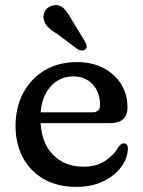

<svg xmlns="http://www.w3.org/2000/svg" viewBox="-20 -725 563 757"><path d="M482.7 -300.8Q482.7 -270.6 465.3 -255.1Q447.9 -239.6 415.1 -239.6H102.7V-282H342.9Q374.5 -282 374.5 -310.4Q374.5 -361.4 345.2 -392.6Q315.9 -423.8 269.3 -423.8Q231.5 -423.8 202.1 -403.9Q172.7 -384 156.1 -347.4Q139.5 -310.8 139.5 -260.4Q139.5 -167 186.5 -117.4Q233.4 -67.7 308.3 -67.7Q359.8 -67.7 394.9 -90.9Q429.9 -114.1 446.1 -144.5Q452.8 -152.7 457.7 -156.5Q462.5 -160.3 468.5 -159.9Q475.7 -159.7 480 -154.4Q484.3 -149 484.3 -138.7Q482.8 -99.9 457 -65.6Q431.2 -31.2 386.1 -9.7Q340.9 11.9 280.8 11.9Q207.2 11.9 153.4 -18.6Q99.6 -49.2 70.4 -103.6Q41.3 -158 41.3 -228.8Q41.3 -300.5 71 -357.3Q100.8 -414.1 155.2 -447.2Q209.7 -480.2 283.7 -480.2Q342.7 -480.2 387.5 -457Q432.3 -433.7 457.5 -393.3Q482.7 -352.8 482.7 -300.8ZM263 -646.8 315.8 -560.4Q320.1 -552.3 321.4 -544.6Q322.7 -536.9 316.6 -531Q311.5 -526 303.5 -525.9Q295.4 -525.9 288.1 -529.7L204.1 -592Q181 -605.9 168.1 -619.3Q155.1 -632.8 152 -650.7Q148.9 -668.7 159.3 -684.4Q169.7 -700 190 -703.8Q215 -708.3 231.3 -692Q247.5 -675.6 263 -646.8Z"/></svg>

Font: Fraunces SuperSoft
Style: Regular
Weight: 900
Version: Version 1.000;[b76b70a41]